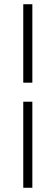

<svg xmlns="http://www.w3.org/2000/svg" viewBox="-20 -696 263 908"><path d="M90 -215H133V192H90ZM133 -676V-305H90V-676Z"/></svg>

Font: Tajawal Light
Style: Regular
Weight: 300
Designer: Boutros Fonts
Foundry: Created by Boutros International 2017
Version: Version 1.700